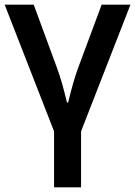

<svg xmlns="http://www.w3.org/2000/svg" viewBox="-20 -560 577 820"><path d="M326.2 240.2H210.9V1L0 -540H124L224.1 -268.1Q243.2 -217.8 266.1 -122.1H271Q293 -213.9 313 -268.1L414.1 -540H537.1L326.2 1Z"/></svg>

Font: OpenSans-Semibold
Style: Regular
Weight: 600
Foundry: Ascender Corporation
Version: Version 1.10